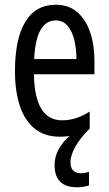

<svg xmlns="http://www.w3.org/2000/svg" viewBox="-20 -566 458 809"><path d="M277 117Q277 164 321 164Q331 164 340 162Q349 160 355 158V215Q333 223 304 223Q210 223 210 129Q210 94 227.5 62.5Q245 31 273 7Q254 10 233 10Q165 10 123 -26.5Q81 -63 62 -125Q43 -187 43 -265Q43 -402 86.5 -474Q130 -546 215 -546Q270 -546 306 -514.5Q342 -483 360 -429.5Q378 -376 378 -309V-253H123Q126 -59 242 -59Q271 -59 299.5 -68Q328 -77 358 -96V-24Q319 14 298 51Q277 88 277 117ZM215 -480Q174 -480 151 -440Q128 -400 124 -317H302Q302 -361 293 -398Q284 -435 264.5 -457.5Q245 -480 215 -480Z"/></svg>

Font: Noto Sans ExtraCondensed
Style: Regular
Weight: 400
Width: 2
Designer: Monotype Design Team
Foundry: Monotype Imaging Inc.
Version: Version 2.013; ttfautohint (v1.8.4.7-5d5b)